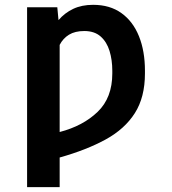

<svg xmlns="http://www.w3.org/2000/svg" viewBox="-20 -558 700 781"><path d="M218 -476.2Q243.3 -505.7 277.9 -522Q312.5 -538.4 358.7 -538.4Q427.2 -538.4 474.1 -504.6Q521 -470.9 545.3 -410.5Q569.6 -350.1 569.6 -270.2V-259.2Q569.6 -162.6 528.6 -98Q487.6 -33.4 410 9.2Q332.4 51.8 222.7 82.7V203.1H90.2V-528.4H213.1ZM222.7 -21Q317.8 -45.8 377.3 -103.2Q436.8 -160.5 436.8 -259.2V-270.2Q436.8 -313.9 425.6 -350.7Q414.4 -387.4 389.4 -409.6Q364.3 -431.8 322.8 -431.8Q285.2 -431.8 260.8 -416.9Q236.5 -402 222.7 -375.4Z"/></svg>

Font: Inter UI Semi Bold
Style: Regular
Weight: 600
Designer: Rasmus Andersson
Foundry: rsms
Version: 3.2;8d6f07862